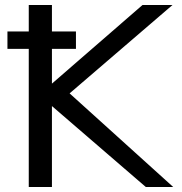

<svg xmlns="http://www.w3.org/2000/svg" viewBox="-20 -749 729 769"><path d="M188 -623H284.2V-553.2H188V-414.1L550.8 -729H670.9L258.8 -375L673.8 0H564L188 -324.2V0H95.2V-553.2H9.8V-623H95.2V-729H188Z"/></svg>

Font: Miedinger*
Style: Book
Weight: 400
Version: Version 001.000